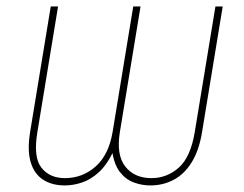

<svg xmlns="http://www.w3.org/2000/svg" viewBox="-20 -561 752 591"><path d="M179.7 9.8Q140.1 9.8 112.8 -7.8Q85.4 -25.4 74.5 -61.8Q63.5 -98.1 72.8 -155.3L136.2 -541H158.7L95.2 -155.3Q82 -77.1 107.4 -44.9Q132.8 -12.7 179.7 -12.7Q233.9 -12.7 274.4 -48.6Q314.9 -84.5 326.7 -155.3L390.1 -541H412.6L349.1 -155.3Q337.4 -84.5 365.5 -48.6Q393.6 -12.7 446.3 -12.7Q494.1 -12.7 530.5 -45.2Q566.9 -77.6 579.6 -155.3L643.1 -541H665.5L602.1 -155.3Q592.8 -98.1 570.1 -61.5Q547.4 -24.9 514.6 -7.6Q481.9 9.8 442.4 9.8Q417 9.8 392.1 0.7Q367.2 -8.3 348.9 -31.7Q330.6 -55.2 324.7 -99.6H331.1Q310.5 -55.2 285.2 -31.7Q259.8 -8.3 232.7 0.7Q205.6 9.8 179.7 9.8Z"/></svg>

Font: Inter 17pt Thin
Style: Italic
Weight: 250
Italic angle: -9.3988°
Version: Version 4.001;git-66647c0bb